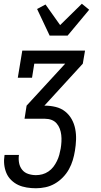

<svg xmlns="http://www.w3.org/2000/svg" viewBox="-20 -790 540 1025"><path d="M172 215Q147 215 122.5 211Q98 207 77.5 197.5Q57 188 40 171.5Q23 155 14 133.5Q5 112 2.5 88Q0 64 4 39L5 37H82L81 38Q78 60 82 80.5Q86 101 98.5 116.5Q111 132 131 138.5Q151 145 172 145Q189 145 206 140.5Q223 136 238.5 125.5Q254 115 265 100.5Q276 86 284 69.5Q292 53 296.5 36.5Q301 20 304 3Q307 -15 308 -33.5Q309 -52 307 -69.5Q305 -87 299 -103Q293 -119 282 -131.5Q271 -144 255 -150Q239 -156 220 -156H111L122 -226L328 -450H163L151 -375H75L99 -520H434L422 -450L217 -226H220Q249 -226 277.5 -219Q306 -212 327.5 -195Q349 -178 362.5 -154Q376 -130 381.5 -102Q387 -74 386 -44.5Q385 -15 380 15Q376 40 368.5 65Q361 90 348 113.5Q335 137 315.5 157Q296 177 272.5 190.5Q249 204 223 209.5Q197 215 172 215ZM245 -600 178 -742 223 -766 301 -656 417 -770 456 -738 341 -600Z"/></svg>

Font: Iosevka Curly Slab
Style: Italic
Weight: 400
Italic angle: -9°
Monospace: yes
Designer: Belleve Invis
Foundry: Belleve Invis
Version: Version 22.1.2; ttfautohint (v1.8.4)